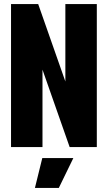

<svg xmlns="http://www.w3.org/2000/svg" viewBox="-20 -720 528 940"><path d="M34 0V-700H167L300 -321V-700H454V0H321L188 -379V0ZM151 200 187 54H339L268 200Z"/></svg>

Font: Tektur Condensed
Style: Bold
Weight: 700
Width: 3
Designer: Adam Jagosz
Foundry: Adam Jagosz
Version: Version 1.005;gftools[0.9.30]